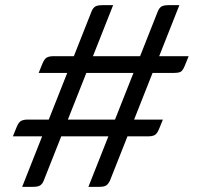

<svg xmlns="http://www.w3.org/2000/svg" viewBox="-20 -685 779 745"><path d="M323 40 592 -640Q597 -653 605.5 -659Q614 -665 635 -665H676L407 15Q401 28 393 34Q385 40 364 40ZM30 -156 45 -193Q53 -212 63 -216.5Q73 -221 87 -221H612L597 -184Q589 -165 579.5 -160.5Q570 -156 556 -156ZM66 40 335 -640Q340 -653 348.5 -659Q357 -665 378 -665H419L150 15Q145 28 136.5 34Q128 40 107 40ZM130 -402 145 -439Q153 -458 163 -462.5Q173 -467 187 -467H712L697 -430Q689 -410 680 -406Q671 -402 656 -402Z"/></svg>

Font: Changa ExtraLight
Style: Regular
Weight: 400
Version: Version 3.002; ttfautohint (v1.8.2)